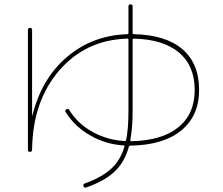

<svg xmlns="http://www.w3.org/2000/svg" viewBox="-20 -820 1040 897"><path d="M603.5 -639.6Q599.6 -639.6 599.6 -634.8V-299.8Q599.6 -225.6 588.9 -166Q588.9 -160.2 592.8 -160.2Q736.3 -163.1 813 -225.1Q889.6 -287.1 889.6 -399.9Q889.6 -512.7 815.9 -574.7Q742.2 -636.7 603.5 -639.6ZM110.4 -120.1V-679.7Q110.4 -689.5 120.1 -689.9Q129.9 -690.4 129.9 -678.7V-283.2Q129.9 -280.3 130.9 -280.3Q131.8 -280.3 131.8 -282.2Q174.8 -454.1 293.9 -554.7Q413.1 -655.3 575.2 -660.2Q580.1 -660.2 580.1 -665V-790Q580.1 -799.8 589.8 -799.8Q599.6 -799.8 599.6 -790V-665Q599.6 -660.2 605.5 -660.2Q753.9 -657.2 832 -590.3Q910.2 -523.4 910.2 -400.4Q910.2 -278.3 826.2 -210Q742.2 -141.6 587.9 -139.6Q584 -139.6 582 -134.8Q562.5 -62.5 515.1 -18.1Q467.8 26.4 382.8 55.7Q374 59.6 370.1 49.8Q366.2 41 376 37.1Q455.1 8.8 499 -31.2Q543 -71.3 561.5 -135.7Q563.5 -140.6 557.6 -140.6Q474.6 -145.5 401.9 -187Q329.1 -228.5 287.1 -295.9Q282.2 -304.7 290 -309.6Q298.8 -314.5 303.7 -305.7Q343.8 -241.2 413.6 -203.1Q483.4 -165 563.5 -161.1Q567.4 -161.1 569.3 -166Q580.1 -217.8 580.1 -299.8V-634.8Q580.1 -639.6 575.2 -639.6Q379.9 -633.8 256.3 -490.2Q132.8 -346.7 129.9 -121.1Q129.9 -110.4 120.1 -110.4Q110.4 -110.4 110.4 -120.1Z"/></svg>

Font: Rounded Mgen+ 1mn thin
Style: Regular
Weight: 100
Designer: [Source Han Sans]
Ryoko NISHIZUKA  (kana & ideographs); Paul D. Hunt (Latin, Greek & Cyrillic); Wenlong ZHANG  (bopomofo
Version: Version 1.059.20150602